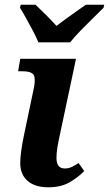

<svg xmlns="http://www.w3.org/2000/svg" viewBox="-20 -786 463 816"><path d="M185 10Q128 10 97 -17.5Q66 -45 66 -93Q66 -114 70 -144Q74 -174 82 -212L121 -398Q131 -439 126 -461Q121 -483 75 -483H57L66 -536H303L234 -211Q228 -184 224 -160Q220 -136 220 -115Q220 -70 255 -70Q271 -70 284 -76Q297 -82 314 -93L338 -59Q314 -34 277 -12Q240 10 185 10ZM143 -606Q135 -627 120.5 -654Q106 -681 91.5 -707.5Q77 -734 65 -753L68 -766H131Q148 -750 175 -723Q202 -696 220 -676Q238 -690 261 -706.5Q284 -723 306.5 -739Q329 -755 345 -766H423L420 -753Q401 -734 375 -708.5Q349 -683 323 -656.5Q297 -630 278 -606Z"/></svg>

Font: Noto Serif
Style: Bold Italic
Weight: 700
Italic angle: -12°
Designer: Monotype Design Team
Foundry: Monotype Imaging Inc.
Version: Version 2.013